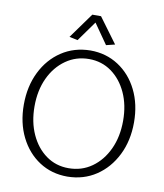

<svg xmlns="http://www.w3.org/2000/svg" viewBox="-97 -971 906 1063"><g transform="rotate(10 356.5 -439.5)"><path d="M354 14Q265 14 196 -31Q127 -76 87.5 -155.5Q48 -235 48 -337Q48 -440 88 -521Q128 -602 198.5 -648.5Q269 -695 360 -696Q448 -696 517.5 -651Q587 -606 626.5 -526.5Q666 -447 666 -345Q666 -242 625.5 -161Q585 -80 515 -33.5Q445 13 354 14ZM352 -33Q426 -33 483 -73.5Q540 -114 572.5 -184Q605 -254 605 -344Q605 -432 573.5 -500.5Q542 -569 487 -608.5Q432 -648 361 -648Q288 -648 230.5 -607.5Q173 -567 140.5 -497.5Q108 -428 108 -338Q108 -250 139.5 -181Q171 -112 226 -72.5Q281 -33 352 -33ZM360 -853 439 -740 488 -752 384 -893H335L232 -750L279 -740Z"/></g></svg>

Font: Catamaran Thin ExtraLight
Style: Regular
Weight: 250
Version: Version 2.000